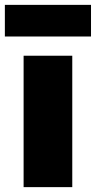

<svg xmlns="http://www.w3.org/2000/svg" viewBox="-35 -769 394 789"><path d="M262 -540V0H62V-540ZM339 -749V-619H-15V-749Z"/></svg>

Font: Pathway Extreme 28pt ExtraBold
Style: Regular
Weight: 800
Designer: Eduardo Rodriguez Tunni
Foundry: Eduardo Rodriguez Tunni
Version: Version 1.001;gftools[0.9.26]